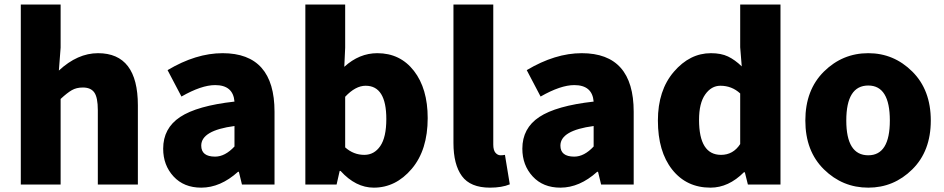

<svg xmlns="http://www.w3.org/2000/svg" viewBox="-20 -819 4190 852"><path d="M72.3 0V-798.8H249V-607.4L241.2 -505.9Q324.2 -583 415 -583Q591.8 -583 591.8 -351.6V0H414.1V-330.1Q414.1 -386.7 398.4 -408.7Q382.8 -430.7 347.7 -430.7Q319.3 -430.7 298.8 -418.9Q278.3 -407.2 249 -379.9V0Z M873 13.7Q795.9 13.7 750 -36.1Q704.1 -85.9 704.1 -159.2Q704.1 -250 779.3 -299.8Q854.5 -349.6 1020.5 -368.2Q1014.6 -441.4 934.6 -441.4Q874 -441.4 785.2 -390.6L723.6 -507.8Q849.6 -583 967.8 -583Q1198.2 -583 1198.2 -323.2V0H1053.7L1040 -56.6H1036.1Q958 13.7 873 13.7ZM934.6 -124Q978.5 -124 1020.5 -168.9V-259.8Q873 -240.2 873 -172.9Q873 -124 934.6 -124Z M1638.7 13.7Q1558.6 13.7 1491.2 -60.5H1487.3L1473.6 0H1335V-798.8H1511.7V-607.4L1507.8 -522.5Q1574.2 -583 1654.3 -583Q1755.9 -583 1816.9 -504.4Q1877.9 -425.8 1877.9 -294.9Q1877.9 -153.3 1807.1 -69.8Q1736.3 13.7 1638.7 13.7ZM1596.7 -131.8Q1640.6 -131.8 1667.5 -170.9Q1694.3 -210 1694.3 -291Q1694.3 -438.5 1602.5 -438.5Q1557.6 -438.5 1511.7 -389.6V-165Q1548.8 -131.8 1596.7 -131.8Z M2154.3 13.7Q2067.4 13.7 2029.8 -37.6Q1992.2 -88.9 1992.2 -184.6V-798.8H2168.9V-177.7Q2168.9 -152.3 2178.7 -141.1Q2188.5 -129.9 2201.2 -129.9Q2210.9 -129.9 2220.7 -131.8L2242.2 -1Q2207 13.7 2154.3 13.7Z M2466.8 13.7Q2389.6 13.7 2343.8 -36.1Q2297.9 -85.9 2297.9 -159.2Q2297.9 -250 2373 -299.8Q2448.2 -349.6 2614.3 -368.2Q2608.4 -441.4 2528.3 -441.4Q2467.8 -441.4 2378.9 -390.6L2317.4 -507.8Q2443.4 -583 2561.5 -583Q2792 -583 2792 -323.2V0H2647.5L2633.8 -56.6H2629.9Q2551.8 13.7 2466.8 13.7ZM2528.3 -124Q2572.3 -124 2614.3 -168.9V-259.8Q2466.8 -240.2 2466.8 -172.9Q2466.8 -124 2528.3 -124Z M3132.8 13.7Q3026.4 13.7 2962.9 -66.4Q2899.4 -146.5 2899.4 -284.2Q2899.4 -418 2970.2 -500.5Q3041 -583 3134.8 -583Q3179.7 -583 3210.4 -568.4Q3241.2 -553.7 3271.5 -524.4L3264.6 -609.4V-798.8H3443.4V0H3298.8L3285.2 -54.7H3281.2Q3212.9 13.7 3132.8 13.7ZM3179.7 -131.8Q3233.4 -131.8 3264.6 -179.7V-404.3Q3227.5 -438.5 3176.8 -438.5Q3136.7 -438.5 3109.4 -399.9Q3082 -361.3 3082 -287.1Q3082 -131.8 3179.7 -131.8Z M3833 13.7Q3718.8 13.7 3636.2 -67.4Q3553.7 -148.4 3553.7 -284.2Q3553.7 -419.9 3636.2 -501.5Q3718.8 -583 3833 -583Q3946.3 -583 4028.3 -501.5Q4110.4 -419.9 4110.4 -284.2Q4110.4 -148.4 4028.3 -67.4Q3946.3 13.7 3833 13.7ZM3833 -129.9Q3928.7 -129.9 3928.7 -284.2Q3928.7 -439.5 3833 -439.5Q3735.4 -439.5 3735.4 -284.2Q3735.4 -129.9 3833 -129.9Z"/></svg>

Font: Bpmf Zihi Sans Heavy
Style: Heavy
Weight: 900
Foundry: But Ko
Version: Version 1.320